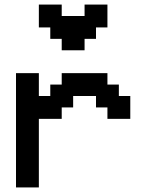

<svg xmlns="http://www.w3.org/2000/svg" viewBox="-20 -820 640 840"><path d="M50 0H150V-300H250V-350H300V-400H400V-350H450V-300H550V-400H500V-450H450V-500H250V-450H200V-400H150V-500H50ZM150 -700H200V-650H250V-600H350V-650H400V-700H450V-800H350V-750H250V-800H150Z"/></svg>

Font: Matrix Sans Video
Style: Regular
Weight: 400
Designer: Brad Neil
Version: Version 1.100